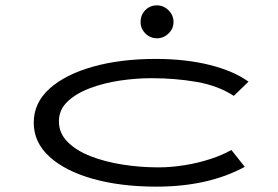

<svg xmlns="http://www.w3.org/2000/svg" viewBox="-20 -686 1040 717"><path d="M564 11Q431 11 327.5 -18Q224 -47 165 -100.5Q106 -154 106 -228Q106 -302 165 -355Q224 -408 327 -437Q430 -466 562 -466Q673 -466 763 -443.5Q853 -421 908 -381L853 -328Q795 -366 715 -380Q635 -394 546 -394Q488 -394 427.5 -385Q367 -376 315.5 -356.5Q264 -337 232 -306.5Q200 -276 200 -233Q200 -189 232 -156.5Q264 -124 317.5 -103Q371 -82 437 -71.5Q503 -61 572 -61Q618 -61 668.5 -69Q719 -77 765 -92Q811 -107 844 -126L894 -63Q758 11 564 11ZM566 -543Q541 -543 523 -561Q505 -579 505 -604Q505 -630 522.5 -648Q540 -666 566 -666Q591 -666 609.5 -647.5Q628 -629 628 -604Q628 -579 609.5 -561Q591 -543 566 -543Z"/></svg>

Font: Inconsolata UltraExpanded Thin
Style: Regular
Weight: 100
Width: 9
Monospace: yes
Designer: Raph Levien, Cyreal, Brenton Simpson
Foundry: Raph Levien, Cyreal, Google
Version: Version 3.100; ttfautohint (v1.8.4.7-5d5b)